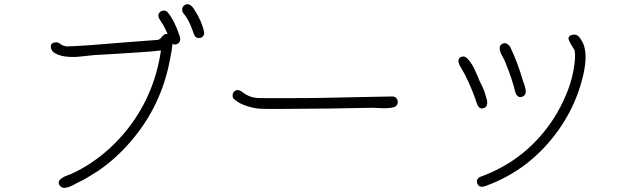

<svg xmlns="http://www.w3.org/2000/svg" viewBox="-20 -871 3040 929"><path d="M966.8 -718.8Q970.7 -706.1 962.4 -695.8Q954.1 -685.5 940.4 -687.5Q927.7 -687.5 921.9 -698.2Q918 -705.1 914.1 -717.8Q892.6 -779.3 867.2 -806.6Q859.4 -817.4 862.3 -830.1Q864.3 -842.8 876 -847.7Q898.4 -859.4 919.9 -825.2Q957 -767.6 966.8 -718.8ZM847.7 -701.2Q859.4 -669.9 838.9 -659.2Q828.1 -652.3 815.4 -658.2H814.5Q812.5 -631.8 802.7 -584Q760.7 -358.4 613.3 -187.5Q542 -103.5 453.1 -43Q428.7 -27.3 404.8 -13.2Q380.9 1 356.4 12.7H355.5Q353.5 13.7 341.8 20.5Q301.8 42 285.2 37.1Q275.4 35.2 269.5 27.3Q263.7 19.5 263.7 13.7Q263.7 7.8 267.6 2Q277.3 -11.7 303.7 -21.5Q310.5 -24.4 319.3 -27.3Q326.2 -29.3 328.1 -31.2Q375 -52.7 418 -81.1Q507.8 -140.6 580.1 -225.6Q725.6 -398.4 758.8 -627Q711.9 -621.1 659.2 -618.2Q605.5 -614.3 538.1 -610.4Q470.7 -606.4 436.5 -604.5Q424.8 -603.5 398.4 -600.6Q372.1 -597.7 356.9 -596.2Q341.8 -594.7 319.3 -595.7Q296.9 -596.7 279.3 -600.6Q261.7 -604.5 246.1 -613.3Q229.5 -623 226.6 -639.6Q222.7 -661.1 242.2 -665Q259.8 -669.9 273.4 -657.2Q284.2 -648.4 304.7 -646.5Q324.2 -646.5 414.1 -652.3Q461.9 -656.2 585 -666Q710 -675.8 739.3 -677.7Q750 -677.7 758.8 -687.5Q768.6 -699.2 773.4 -703.1Q782.2 -708 791 -706.1Q779.3 -736.3 757.8 -768.6L755.9 -771.5Q740.2 -793.9 750 -807.6Q756.8 -818.4 770 -819.8Q783.2 -821.3 792 -810.5Q823.2 -773.4 847.7 -701.2Z M1877.9 -404.3Q1892.6 -404.3 1899.9 -393.1Q1907.2 -381.8 1903.3 -369.1Q1899.4 -356.4 1885.7 -352.5Q1872.1 -348.6 1854.5 -347.7Q1836.9 -346.7 1815.4 -348.1Q1793.9 -349.6 1784.2 -349.6Q1664.1 -347.7 1561.5 -345.7Q1403.3 -343.8 1315.4 -343.8H1303.7Q1258.8 -343.8 1234.9 -345.2Q1210.9 -346.7 1175.8 -357.4Q1140.6 -368.2 1114.3 -389.6Q1104.5 -397.5 1105.5 -410.6Q1106.4 -423.8 1116.2 -430.7Q1131.8 -442.4 1155.3 -423.8Q1188.5 -397.5 1234.4 -396.5Q1286.1 -395.5 1460 -396.5Q1511.7 -396.5 1655.8 -399.9Q1799.8 -403.3 1877.9 -404.3Z M2319.3 -347.7Q2311.5 -344.7 2304.7 -347.7Q2292 -350.6 2283.2 -382.8L2279.3 -394.5Q2265.6 -432.6 2248 -471.7Q2228.5 -514.6 2210.9 -543Q2205.1 -551.8 2202.1 -559.6Q2190.4 -586.9 2211.9 -595.7H2212.9Q2221.7 -599.6 2230.5 -595.7Q2238.3 -591.8 2246.1 -583Q2265.6 -561.5 2284.2 -517.6Q2288.1 -508.8 2293.5 -496.6Q2298.8 -484.4 2299.8 -480.5Q2300.8 -478.5 2309.6 -460.9Q2319.3 -441.4 2324.2 -427.2Q2329.1 -413.1 2334 -394.5Q2339.8 -376 2335.9 -363.3Q2333 -350.6 2319.3 -347.7ZM2423.8 -573.2Q2421.9 -578.1 2415 -590.8Q2408.2 -603.5 2404.3 -611.3Q2392.6 -639.6 2401.4 -651.4Q2415 -666 2427.7 -661.1Q2442.4 -656.2 2450.2 -640.6Q2484.4 -569.3 2511.7 -475.6Q2512.7 -473.6 2516.6 -463.9V-462.9Q2527.3 -431.6 2522.5 -418V-417Q2520.5 -412.1 2514.6 -407.2Q2499 -396.5 2487.3 -404.3Q2475.6 -412.1 2472.7 -427.7Q2460.9 -480.5 2423.8 -573.2ZM2809.6 -633.8Q2823.2 -571.3 2788.1 -456.1Q2754.9 -346.7 2688 -250Q2621.1 -153.3 2531.2 -82Q2486.3 -46.9 2435.5 -19Q2384.8 8.8 2331.1 28.3Q2297.9 41 2289.1 16.6V15.6Q2285.2 5.9 2290 -3.4Q2294.9 -12.7 2304.7 -15.6Q2359.4 -35.2 2410.2 -63.5Q2511.7 -119.1 2590.8 -208Q2669.9 -296.9 2715.8 -405.3Q2742.2 -464.8 2753.9 -525.4Q2766.6 -594.7 2760.7 -626Q2759.8 -629.9 2752.9 -639.6Q2747.1 -649.4 2741.7 -658.2Q2736.3 -667 2732.4 -677.7Q2728.5 -687.5 2733.9 -694.3Q2739.3 -701.2 2752.9 -703.1Q2774.4 -707 2790 -681.6Q2805.7 -658.2 2809.6 -633.8Z"/></svg>

Font: irohamaru Light
Style: Regular
Weight: 200
Designer: [Source Han Sans]
Ryoko NISHIZUKA  (kana & ideographs); Paul D. Hunt (Latin, Greek & Cyrillic); Wenlong ZHANG  (bopomofo
Version: Version 1.01